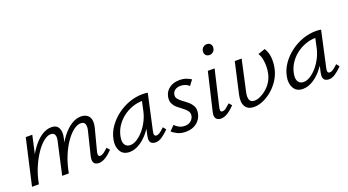

<svg xmlns="http://www.w3.org/2000/svg" viewBox="-49 -1125 2954 1628"><g transform="rotate(-20 1428.5 -311.0)"><path d="M635 5Q616 5 603 -3Q590 -11 586 -28.5Q582 -46 588 -72L640 -284Q649 -319 641.5 -342Q634 -365 602 -365Q572 -365 537 -338.5Q502 -312 468 -263.5Q434 -215 406.5 -148Q379 -81 364 0H320Q343 -101 377 -179Q411 -257 452 -310.5Q493 -364 537 -391.5Q581 -419 623 -419Q654 -419 676.5 -405Q699 -391 706.5 -361.5Q714 -332 702 -284L651 -89Q647 -71 650 -60Q653 -49 667 -49Q682 -49 699 -61.5Q716 -74 739 -95L761 -69Q727 -34 695.5 -14.5Q664 5 635 5ZM32 0 126 -414H185L93 0ZM54 0Q74 -90 106.5 -166.5Q139 -243 179.5 -300Q220 -357 265.5 -388Q311 -419 358 -419Q405 -419 422.5 -383.5Q440 -348 425 -289L355 0H304L368 -287Q377 -322 369 -343.5Q361 -365 331 -365Q302 -365 267 -337Q232 -309 198 -259Q164 -209 136 -143Q108 -77 94 0Z M912 6Q855 6 830.5 -37Q806 -80 818 -140Q829 -198 863.5 -248Q898 -298 948.5 -336.5Q999 -375 1058.5 -396.5Q1118 -418 1181 -418Q1196 -418 1207 -417Q1218 -416 1227 -414L1156 -90Q1147 -48 1173 -48Q1189 -48 1207 -61Q1225 -74 1247 -95L1268 -68Q1233 -33 1204 -14Q1175 5 1147 5Q1128 5 1114.5 -3Q1101 -11 1097 -28.5Q1093 -46 1099 -73L1137 -243L1174 -277Q1162 -221 1135 -170Q1108 -119 1071.5 -79Q1035 -39 994 -16.5Q953 6 912 6ZM937 -47Q967 -47 999 -67.5Q1031 -88 1059.5 -121.5Q1088 -155 1108.5 -196Q1129 -237 1138 -278L1162 -389L1195 -362Q1188 -364 1179 -364.5Q1170 -365 1161 -365Q1112 -365 1066 -348Q1020 -331 982 -301.5Q944 -272 917.5 -231Q891 -190 882 -140Q874 -94 890 -70.5Q906 -47 937 -47Z M1419 8Q1376 8 1345 -7Q1314 -22 1296 -40L1339 -83Q1352 -67 1375.5 -54.5Q1399 -42 1428 -42Q1461 -42 1482 -59.5Q1503 -77 1508 -102Q1513 -128 1499 -147Q1485 -166 1462 -183Q1439 -200 1416.5 -218.5Q1394 -237 1382 -263.5Q1370 -290 1378 -327Q1388 -371 1424.5 -397Q1461 -423 1515 -423Q1549 -423 1575 -413.5Q1601 -404 1619 -392L1583 -345Q1571 -358 1551 -366Q1531 -374 1508 -374Q1476 -374 1457 -360Q1438 -346 1434 -325Q1428 -301 1442.5 -282.5Q1457 -264 1480.5 -247.5Q1504 -231 1527 -211Q1550 -191 1562.5 -164.5Q1575 -138 1566 -99Q1556 -53 1517.5 -22.5Q1479 8 1419 8Z M1737 5Q1718 5 1704.5 -3.5Q1691 -12 1686.5 -29.5Q1682 -47 1689 -74L1769 -414H1830L1754 -89Q1750 -71 1752.5 -60Q1755 -49 1770 -49Q1785 -49 1801.5 -61.5Q1818 -74 1841 -95L1863 -69Q1829 -34 1797.5 -14.5Q1766 5 1737 5ZM1829 -535Q1814 -535 1803.5 -542Q1793 -549 1788.5 -561Q1784 -573 1787 -587Q1790 -606 1804 -618Q1818 -630 1838 -630Q1853 -630 1863 -623Q1873 -616 1877.5 -604Q1882 -592 1879 -577Q1876 -559 1862 -547Q1848 -535 1829 -535Z M2036 8Q1978 8 1956 -30.5Q1934 -69 1949 -135L2012 -414H2074L2013 -136Q2003 -94 2012 -67.5Q2021 -41 2056 -41Q2080 -41 2108.5 -54Q2137 -67 2164.5 -90Q2192 -113 2212.5 -145.5Q2233 -178 2241 -215Q2248 -245 2248.5 -278.5Q2249 -312 2243 -344Q2237 -376 2221 -401L2285 -423Q2310 -384 2314 -337Q2318 -290 2308 -241Q2297 -187 2267.5 -141Q2238 -95 2199 -62Q2160 -29 2117.5 -10.5Q2075 8 2036 8Z M2476 6Q2419 6 2394.5 -37Q2370 -80 2382 -140Q2393 -198 2427.5 -248Q2462 -298 2512.5 -336.5Q2563 -375 2622.5 -396.5Q2682 -418 2745 -418Q2760 -418 2771 -417Q2782 -416 2791 -414L2720 -90Q2711 -48 2737 -48Q2753 -48 2771 -61Q2789 -74 2811 -95L2832 -68Q2797 -33 2768 -14Q2739 5 2711 5Q2692 5 2678.5 -3Q2665 -11 2661 -28.5Q2657 -46 2663 -73L2701 -243L2738 -277Q2726 -221 2699 -170Q2672 -119 2635.5 -79Q2599 -39 2558 -16.5Q2517 6 2476 6ZM2501 -47Q2531 -47 2563 -67.5Q2595 -88 2623.5 -121.5Q2652 -155 2672.5 -196Q2693 -237 2702 -278L2726 -389L2759 -362Q2752 -364 2743 -364.5Q2734 -365 2725 -365Q2676 -365 2630 -348Q2584 -331 2546 -301.5Q2508 -272 2481.5 -231Q2455 -190 2446 -140Q2438 -94 2454 -70.5Q2470 -47 2501 -47Z"/></g></svg>

Font: Ysabeau
Style: Italic
Weight: 400
Italic angle: -12°
Designer: Christian Thalmann (Catharsis Fonts)
Version: Version 2.000;gftools[0.9.27.dev2+g8671c4b]